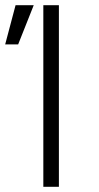

<svg xmlns="http://www.w3.org/2000/svg" viewBox="-34 -720 380 740"><path d="M133 -700H193V0H133ZM26 -700H96L36 -549H-14Z"/></svg>

Font: Moderustic Light
Style: Regular
Weight: 300
Designer: Tural Alisoy
Foundry: TAFT Foundry
Version: Version 2.120